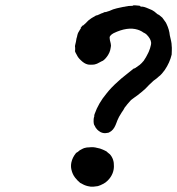

<svg xmlns="http://www.w3.org/2000/svg" viewBox="-20 -652 663 718"><path d="M314 -101Q329 -103 343 -99Q349 -98 354 -96.5Q359 -95 364.5 -92.5Q370 -90 370 -90Q370 -90 374 -88Q378 -86 378 -86Q378 -86 383 -81.5Q388 -77 388.5 -77Q389 -77 391 -75Q407 -57 406 -30Q406 -17 401 -4Q395 11 383 23Q374 32 365 36Q356 41 346 44Q339 45 330 46Q319 47 308 44Q295 41 280 32Q271 25 261 12.5Q251 0 247 -18Q244 -31 247 -45Q251 -63 263 -78Q265 -81 266 -81Q267 -81 271 -84Q280 -92 282 -92Q282 -92 287.5 -95Q293 -98 294 -98Q295 -98 298 -99Q304 -101 314 -101ZM478 -632H479Q482 -632 486 -632Q505 -631 505 -629Q505 -629 504 -629L505 -628Q507 -627 510 -627Q517 -628 535 -620Q551 -614 557 -609Q561 -605 569 -599L575 -596L587 -586L600 -568Q602 -564 603 -562Q613 -541 615 -520Q616 -515 620 -498Q622 -489 622 -481Q623 -475 622.5 -463Q622 -451 622 -448Q615 -418 596 -390Q584 -374 579 -370Q577 -369 574 -366Q567 -359 554 -350Q550 -347 537.5 -334.5Q525 -322 524 -320.5Q523 -319 511.5 -309.5Q500 -300 494 -295.5Q488 -291 483.5 -288Q479 -285 476 -282.5Q473 -280 470 -278Q466 -274 456 -262Q452 -256 449 -253Q446 -250 444 -245.5Q442 -241 436 -233Q423 -213 419 -202Q418 -199 416 -194Q414 -189 412 -184Q404 -165 390 -158Q387 -156 386.5 -156Q386 -156 381 -155Q368 -152 356 -158Q349 -162 344 -167Q337 -174 334 -182Q333 -184 332 -185Q330 -191 330 -198Q330 -208 331 -212Q333 -216 332.5 -218.5Q332 -221 334 -226Q348 -266 378 -302Q396 -325 421 -347Q430 -356 453 -374Q471 -388 475.5 -392Q480 -396 481 -396Q482 -395 488 -399Q490 -401 490 -401Q491 -400 496 -405Q497 -406 497 -405.5Q497 -405 499 -407Q501 -409 502 -409Q502 -409 507.5 -414Q513 -419 513 -420Q513 -420 515.5 -422.5Q518 -425 518 -425.5Q518 -426 521 -430.5Q524 -435 525.5 -437.5Q527 -440 529 -444Q537 -458 541 -471Q546 -486 545 -494Q543 -508 528 -523Q522 -528 519 -529Q516 -530 511 -534Q502 -539 495 -541Q457 -553 405 -528Q398 -524 395 -521Q392 -518 391 -516Q389 -512 391 -502Q395 -487 395 -482Q395 -478 394.5 -477Q394 -476 393.5 -471.5Q393 -467 392 -464Q390 -456 384 -446Q375 -432 365 -425Q363 -424 359.5 -422.5Q356 -421 351 -418Q343 -413 334 -411Q329 -410 320 -410Q311 -410 308 -411Q295 -414 282 -427Q272 -436 267 -447Q258 -462 261 -464Q261 -464 261 -468.5Q261 -473 261 -474Q259 -479 264 -496Q265 -500 266 -508Q267 -511 267 -511Q267 -511 267.5 -513Q268 -515 268.5 -516.5Q269 -518 269 -519.5Q269 -521 270.5 -525Q272 -529 272 -529Q272 -530 279 -541Q282 -545 283 -547H281L289 -557L290 -556L288 -554L290 -556Q303 -567 307 -572Q310 -576 322 -584Q335 -592 339 -594Q343 -594 352 -598.5Q361 -603 363 -603Q366 -604 372 -607Q374 -607 375.5 -607Q377 -607 379.5 -608Q382 -609 382 -609Q385 -609 403 -617Q406 -618 417 -621Q435 -625 440 -626Q449 -627 451 -628Q452 -628 455.5 -628.5Q459 -629 460 -629.5Q461 -630 469 -630Q477 -630 478 -631Z"/></svg>

Font: TT2020 Style E
Style: Italic
Weight: 400
Italic angle: -15°
Version: Version 0.2.000